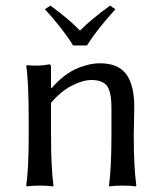

<svg xmlns="http://www.w3.org/2000/svg" viewBox="-20 -666 579 689"><path d="M242.2 -502.9Q204.6 -564 141.1 -632.8L161.1 -646Q230.5 -594.7 267.1 -556.2Q306.2 -596.2 375 -646L394 -632.8Q326.2 -557.6 292 -502.9ZM460 -180.2Q460 -67.9 469.2 0L466.8 2.9Q448.2 0 419.9 0Q391.6 0 373 2.9L371.1 0Q379.9 -64.5 379.9 -180.2V-277.8Q379.9 -336.9 363.8 -357.9Q347.7 -378.9 308.1 -378.9Q277.3 -378.9 237.8 -358.6Q198.2 -338.4 163.1 -296.9V-180.2Q163.1 -64.5 171.9 0L169.9 2.9Q151.4 0 123 0Q94.7 0 76.2 2.9L74.2 0Q83 -61 83 -180.2V-234.9Q83 -373.5 74.2 -429.2L76.2 -432.1Q118.7 -427.7 157.2 -435.1Q163.1 -435.1 163.1 -424.8V-352.1L165 -349.1Q187.5 -376 212.9 -394.8Q238.3 -413.6 261.7 -422.6Q285.2 -431.6 303.2 -435.3Q321.3 -439 337.9 -439Q403.8 -439 432.9 -399.9Q461.9 -360.8 461.9 -280.8Q461.9 -264.6 460.9 -230.5Q460 -196.3 460 -180.2Z"/></svg>

Font: Linux Biolinum G
Style: Regular
Weight: 400
Designer: Philipp H. Poll
Foundry: Philipp H. Poll
Version: Version 1.1.0 ; ttfautohint (v1.6)